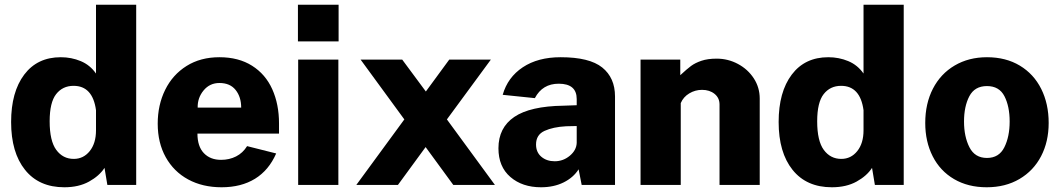

<svg xmlns="http://www.w3.org/2000/svg" viewBox="-20 -782 4478 812"><path d="M27 -266Q27 -393 82.5 -466.5Q138 -540 237 -540Q282 -540 321.5 -523.5Q361 -507 386 -471V-762H556V0H434L422 -72Q400 -38 356.5 -14Q313 10 252 10Q145 10 86 -63.5Q27 -137 27 -266ZM386 -231V-316Q372 -419 291 -419Q245 -419 217.5 -384Q190 -349 190 -269Q190 -186 218 -148Q246 -110 292 -110Q333 -110 359.5 -143Q386 -176 386 -231Z M915 -106Q950 -106 978.5 -120.5Q1007 -135 1025 -164L1148 -133Q1117 -62 1058.5 -26Q1000 10 917 10Q837 10 776 -23Q715 -56 681 -117Q647 -178 647 -259Q647 -338 678.5 -402Q710 -466 769 -503Q828 -540 908 -540Q989 -540 1046 -504Q1103 -468 1131.5 -404.5Q1160 -341 1160 -260V-217H815Q815 -163 842 -134.5Q869 -106 915 -106ZM1000 -327Q1000 -372 976.5 -401.5Q953 -431 908 -431Q867 -431 841 -399.5Q815 -368 816 -327Z M1412 -607H1240V-762H1412ZM1411 0H1241V-530H1411Z M1897 0 1780 -160 1663 0H1487L1690 -277L1505 -530H1681L1781 -395L1880 -530H2056L1870 -277L2073 0Z M2088 -155Q2088 -242 2155 -287.5Q2222 -333 2363 -335L2419 -337V-363Q2419 -428 2343 -428Q2274 -428 2242 -367L2106 -381Q2127 -455 2191 -497.5Q2255 -540 2351 -540Q2473 -540 2527 -496.5Q2581 -453 2581 -374V0H2440L2427 -66Q2405 -31 2363.5 -10.5Q2322 10 2268 10Q2189 10 2138.5 -33.5Q2088 -77 2088 -155ZM2419 -178V-249L2374 -248Q2319 -245 2283 -228.5Q2247 -212 2247 -171Q2247 -138 2269.5 -119Q2292 -100 2326 -100Q2362 -100 2390 -123.5Q2418 -147 2419 -178Z M2689 -530H2857V-464Q2885 -490 2902.5 -503Q2920 -516 2946.5 -525Q2973 -534 3011 -534Q3059 -534 3101 -511.5Q3143 -489 3168 -450.5Q3193 -412 3193 -365V0H3023V-340Q3023 -368 3002 -385Q2981 -402 2949 -402Q2920 -402 2895 -387Q2870 -372 2859 -346V0H2689Z M3273 -266Q3273 -393 3328.5 -466.5Q3384 -540 3483 -540Q3528 -540 3567.5 -523.5Q3607 -507 3632 -471V-762H3802V0H3680L3668 -72Q3646 -38 3602.5 -14Q3559 10 3498 10Q3391 10 3332 -63.5Q3273 -137 3273 -266ZM3632 -231V-316Q3618 -419 3537 -419Q3491 -419 3463.5 -384Q3436 -349 3436 -269Q3436 -186 3464 -148Q3492 -110 3538 -110Q3579 -110 3605.5 -143Q3632 -176 3632 -231Z M3893 -262Q3893 -344 3925.5 -407Q3958 -470 4017.5 -505Q4077 -540 4154 -540Q4234 -540 4293 -504.5Q4352 -469 4383.5 -406Q4415 -343 4415 -262Q4415 -183 4383 -121.5Q4351 -60 4291.5 -25Q4232 10 4153 10Q4074 10 4015 -24.5Q3956 -59 3924.5 -121Q3893 -183 3893 -262ZM4154 -114Q4205 -114 4227.5 -159Q4250 -204 4250 -268Q4250 -332 4228 -375Q4206 -418 4154 -418Q4102 -418 4079.5 -375Q4057 -332 4057 -268Q4057 -204 4080 -159Q4103 -114 4154 -114Z"/></svg>

Font: Morrison
Style: Bold
Weight: 700
Designer: Pablo Impallari, Rodrigo Fuenzalida (Modified by Dan O. Williams)
Version: Version 0.03;June 6, 2019;FontCreator 11.5.0.2425 64-bit; tt